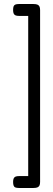

<svg xmlns="http://www.w3.org/2000/svg" viewBox="-20 -777 264 953"><path d="M73 156Q63 156 56.5 153.5Q50 151 47.5 144Q45 137 45 126Q45 115 48 108.5Q51 102 57.5 99.5Q64 97 75 97H120V-698H75Q64 -698 57.5 -700.5Q51 -703 48 -709.5Q45 -716 45 -727Q45 -739 47.5 -745.5Q50 -752 56.5 -754.5Q63 -757 73 -757H147Q159 -757 166 -754Q173 -751 176 -744.5Q179 -738 179 -727V126Q179 137 176 143.5Q173 150 166 153Q159 156 147 156Z"/></svg>

Font: Fredoka Condensed Light
Style: Regular
Weight: 300
Width: 3
Designer: Ben Nathan
Foundry: Milena B. Brandão, Ben Nathan
Version: Version 2.001